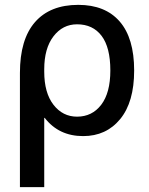

<svg xmlns="http://www.w3.org/2000/svg" viewBox="-20 -550 614 790"><path d="M62 -250Q62 -388 124 -459Q186 -530 302 -530Q413 -530 472.5 -461.5Q532 -393 532 -260Q532 -130 474.5 -60Q417 10 322 10Q222 10 164 -65H162V220H62ZM434 -260Q434 -355 398 -402.5Q362 -450 297 -450Q238 -450 200 -400.5Q162 -351 162 -265V-255Q162 -168 200 -119Q238 -70 297 -70Q359 -70 396.5 -119Q434 -168 434 -260Z"/></svg>

Font: M PLUS 1p Medium
Style: Regular
Weight: 500
Version: Version 1.062